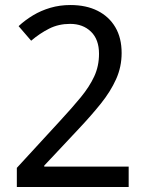

<svg xmlns="http://www.w3.org/2000/svg" viewBox="-20 -744 591 764"><path d="M47 -76 218 -262Q267 -315 301.5 -357Q336 -399 355 -440Q374 -481 374 -530Q374 -587 342 -618Q310 -649 259 -649Q213 -649 175.5 -630Q138 -611 104 -582L54 -640Q80 -664 111.5 -683Q143 -702 180.5 -713Q218 -724 260 -724Q323 -724 368.5 -701Q414 -678 439 -635.5Q464 -593 464 -533Q464 -478 442 -429Q420 -380 381.5 -332Q343 -284 293 -231L156 -85V-81H492V0H47Z"/></svg>

Font: lgurmukhi25
Style: Book
Weight: 400
Designer: Jelle Bosma - Monotype Design Team
Foundry: Monotype Imaging Inc.
Version: Version 2.003